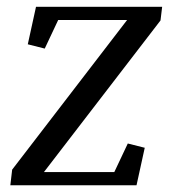

<svg xmlns="http://www.w3.org/2000/svg" viewBox="-20 -550 505 570"><path d="M357.4 -490.7H152.8L112.8 -405.8L62.5 -418.5L86.9 -529.8H461.4L456.5 -489.3L110.4 -39.1H319.3L359.4 -124L409.7 -111.3L385.3 0H10.7L16.1 -46.4Z"/></svg>

Font: NoticiaText-Italic
Style: Italic
Weight: 400
Italic angle: -8°
Designer: JM Sole
Foundry: JM Sole
Version: Version 1.003